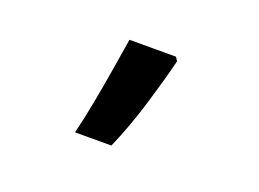

<svg xmlns="http://www.w3.org/2000/svg" viewBox="-57 -255 715 531"><g transform="rotate(20 300.0 10.0)"><path d="M194 156Q205 112 215 58.5Q225 5 233.5 -46.5Q242 -98 248 -136H385L392 -125Q386 -100 376.5 -66Q367 -32 355.5 6.5Q344 45 330 83.5Q316 122 301 156Z"/></g></svg>

Font: Noto Sans Mono
Style: Bold
Weight: 700
Designer: Monotype Design Team
Foundry: Monotype Imaging Inc.
Version: Version 2.014